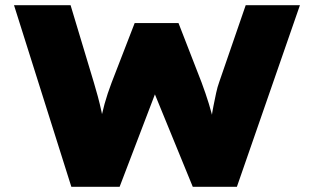

<svg xmlns="http://www.w3.org/2000/svg" viewBox="-20 -720 1209 740"><path d="M255 0 34 -700H252L342 -401Q349 -378 357 -348.5Q365 -319 371.5 -288.5Q378 -258 382.5 -231.5Q387 -205 387 -188H361Q362 -213 367 -246.5Q372 -280 383 -319.5Q394 -359 410 -401L499 -631H668L757 -402Q773 -359 785 -320Q797 -281 804 -247.5Q811 -214 811 -188H787Q787 -201 789.5 -221.5Q792 -242 795 -265Q798 -288 803 -313Q808 -338 813 -361.5Q818 -385 825 -404L927 -700H1136L893 0H723L560 -398H593L441 0Z"/></svg>

Font: Lexend Mega Black
Style: Regular
Weight: 900
Version: Version 1.007